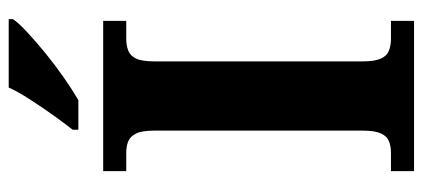

<svg xmlns="http://www.w3.org/2000/svg" viewBox="-285 -686 971 441"><g transform="rotate(-90 200.5 -465.5)"><path d="M28 0V-53H70Q84.6 -53 96.3 -57.5Q108 -62 114.5 -76Q121 -90 121 -118V-596Q121 -624.9 114.3 -638.4Q107.6 -652 96.3 -656.5Q85 -661 70 -661H28V-714H373V-661H331Q317.1 -661 305 -656.5Q293 -652 286.5 -638.5Q280 -624.9 280 -596V-118Q280 -90 286.5 -76Q293 -62 305 -57.5Q317.1 -53 331 -53H373V0ZM123 -784Q138 -803 156.5 -829Q175 -855 192.5 -882Q210 -909 220 -931H377V-921Q368 -908 346.5 -888Q325 -868 298 -846Q271 -824 243 -804.5Q215 -785 191 -771H123Z"/></g></svg>

Font: Noto Serif Tamil
Style: Italic
Weight: 400
Italic angle: -12°
Designer: Indian Type Foundry, Tom Grace, and the Monotype Design Team
Foundry: Monotype Imaging Inc.
Version: Version 2.003